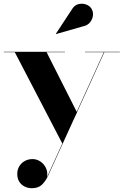

<svg xmlns="http://www.w3.org/2000/svg" viewBox="-21 -733 652 1012"><path d="M224.5 -458 385 -140.5 308 24.5 57 -458H-1V-460H321.5V-458ZM610.5 -460V-458H529L231.5 195.5Q218.5 223 199.5 241Q180.5 259 146.5 259Q127.5 259 110 250.8Q92.5 242.5 81.2 225.8Q70 209 70 183.5Q70 161 80.8 143.2Q91.5 125.5 109.8 115.5Q128 105.5 150.5 105.5Q172.5 105.5 191.8 118.2Q211 131 221.2 152.5Q231.5 174 226.5 201L526.5 -458H427V-460ZM274.5 -553.5 273.5 -555 356 -680.5Q370 -705 391 -710.8Q412 -716.5 431.5 -709.8Q451 -703 460 -689Q471 -673 469 -652.5Q467 -632 453.5 -615.2Q440 -598.5 416 -594Z"/></svg>

Font: Bodoni Moda 96pt
Style: Bold
Weight: 700
Version: Version 2.005